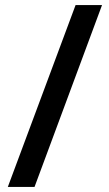

<svg xmlns="http://www.w3.org/2000/svg" viewBox="-20 -738 433 762"><path d="M385 -718H280L11 4H117Z"/></svg>

Font: Noto Sans Arabic UI Cn SmBd
Style: Regular
Weight: 600
Width: 3
Designer: Monotype Design Team, Nadine Chahine and Nizar Qandah
Foundry: Monotype Imaging Inc.
Version: Version 2.010